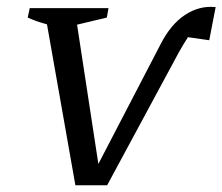

<svg xmlns="http://www.w3.org/2000/svg" viewBox="-20 -548 658 568"><path d="M297 0H203L119 -476Q104 -480 89.5 -485Q75 -490 62 -496L68 -524H301L296 -496L208 -475L271 -63L455 -417Q485 -476 527.5 -504Q570 -532 618 -527L599 -429L536 -438Q529 -427 522 -415.5Q515 -404 509 -393Z"/></svg>

Font: Piazzolla SC
Style: Italic
Weight: 400
Italic angle: -11.3°
Designer: Juan Pablo del Peral
Foundry: Huerta Tipografica
Version: Version 1.330